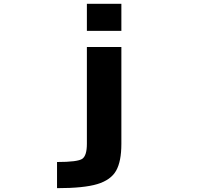

<svg xmlns="http://www.w3.org/2000/svg" viewBox="-20 -772 1040 1011"><path d="M280.3 218.8V81.1Q389.6 81.1 413.6 64Q437.5 46.9 437.5 -14.6V-524.4H619.1V-14.6Q619.1 78.1 591.3 127Q563.5 175.8 492.7 197.3Q421.9 218.8 280.3 218.8ZM437.5 -609.4V-752H619.1V-609.4Z"/></svg>

Font: Gen Shin Gothic Monospace Heavy
Style: Bold
Weight: 800
Designer: [Source Han Sans]
Ryoko NISHIZUKA  (kana & ideographs); Paul D. Hunt (Latin, Greek & Cyrillic); Wenlong ZHANG  (bopomofo
Version: Version 1.002.20150607